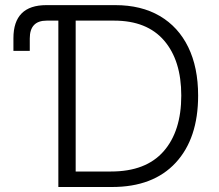

<svg xmlns="http://www.w3.org/2000/svg" viewBox="-20 -748 876 768"><path d="M33.7 -544.4V-595.2Q33.7 -727.5 165.5 -727.5H440.9Q544.9 -727.5 619.1 -684.1Q693.4 -640.6 732.9 -559.6Q772.5 -478.5 772.5 -365.7Q772.5 -193.8 682.6 -96.9Q592.8 0 428.2 0H213.4V-665.5H166.5Q99.1 -665.5 99.1 -594.2V-544.4ZM282.7 -62H424.3Q563.5 -62 634.3 -142.6Q705.1 -223.1 705.1 -365.7Q705.1 -505.9 636.5 -585.7Q567.9 -665.5 436.5 -665.5H282.7Z"/></svg>

Font: Inter Light
Style: Regular
Weight: 300
Designer: Rasmus Andersson
Foundry: rsms
Version: Version 4.000;git-a52131595